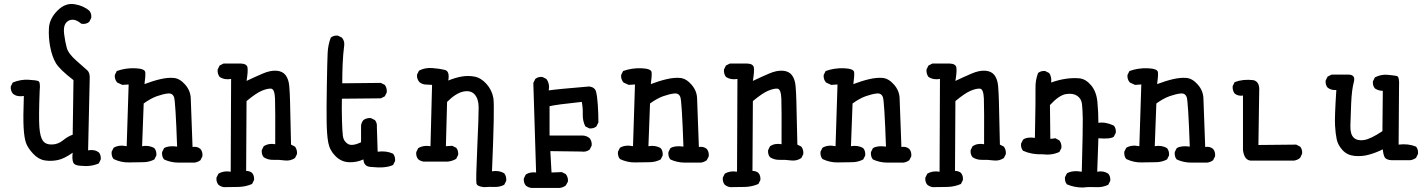

<svg xmlns="http://www.w3.org/2000/svg" viewBox="-20 -797 7040 948"><path d="M377.9 21.5Q347.7 20.5 341.3 4.4Q335 -11.7 338.9 -43Q297.9 -13.7 265.6 -6.8Q233.4 0 201.7 -4.9Q169.9 -9.8 143.6 -38.1Q117.2 -66.4 108.4 -91.3Q99.6 -116.2 96.7 -166Q93.8 -215.8 97.7 -323.2Q66.4 -317.4 44.9 -333Q31.2 -348.6 33.2 -370.1L43 -389.6Q82 -405.3 119.1 -403.3Q156.2 -401.4 168.5 -397Q180.7 -392.6 175.8 -347.7Q170.9 -219.7 174.3 -170.9Q177.7 -122.1 191.4 -102.5Q205.1 -83 235.8 -83.5Q266.6 -84 291 -104Q315.4 -124 338.9 -131.8L342.8 -401.4Q274.4 -454.1 255.9 -485.4Q237.3 -516.6 228 -564.9Q218.8 -613.3 221.7 -659.2Q224.6 -705.1 263.2 -744.1Q301.8 -783.2 346.7 -776.4Q391.6 -769.5 420.9 -744.1Q432.6 -730.5 430.7 -709L420.9 -689.5Q405.3 -675.8 381.8 -679.7Q356.4 -701.2 335.9 -699.7Q315.4 -698.2 303.7 -681.2Q292 -664.1 296.9 -627Q301.8 -589.8 309.6 -561Q317.4 -532.2 357.4 -497.1Q397.5 -461.9 411.1 -449.7Q424.8 -437.5 422.9 -407.2L415 -54.7Q446.3 -60.5 467.8 -44.9Q479.5 -31.2 477.5 -9.8L467.8 9.8Q428.7 27.3 377.9 21.5Z M862.3 5.9Q823.2 5.9 790 -9.8Q778.3 -23.4 780.3 -45.9L790 -65.4Q811.5 -79.1 854.5 -73.2Q846.7 -295.9 839.4 -316.9Q832 -337.9 809.1 -335.4Q786.1 -333 755.4 -322.3Q724.6 -311.5 689.5 -286.1L681.6 -75.2Q716.8 -81.1 742.2 -65.4Q753.9 -51.8 752 -29.3L742.2 -9.8Q716.8 3.9 685.5 3.9Q654.3 3.9 616.2 4.9Q578.1 5.9 541 -11.7Q529.3 -25.4 531.2 -47.9L541 -67.4Q566.4 -83 605.5 -75.2L615.2 -379.9L584 -377.9L558.6 -389.6Q544.9 -405.3 546.9 -426.8L556.6 -446.3Q599.6 -461.9 647.5 -460Q695.3 -458 697.3 -440.4Q699.2 -422.9 693.4 -381.8Q734.4 -397.5 772 -406.2Q809.6 -415 838.9 -412.1Q868.2 -409.2 894.5 -378.9Q920.9 -348.6 921.9 -310.5Q922.9 -272.5 930.7 -71.3Q954.1 -75.2 969.7 -61.5Q981.4 -47.9 979.5 -25.4L969.7 -5.9Q956.1 3.9 940.4 5.9Z M1085.9 127Q1070.3 125 1058.6 115.2Q1046.9 101.6 1048.8 80.1L1058.6 60.5Q1084 44.9 1119.1 50.8L1121.1 -407.2Q1087.9 -401.4 1064.5 -417Q1052.7 -432.6 1054.7 -454.1L1064.5 -473.6L1084 -483.4H1168Q1199.2 -482.4 1202.1 -463.4Q1205.1 -444.3 1197.3 -397.5Q1238.3 -417 1276.9 -433.6Q1315.4 -450.2 1345.7 -447.8Q1376 -445.3 1390.6 -425.3Q1405.3 -405.3 1408.2 -372.1Q1411.1 -338.9 1412.1 -296.4Q1413.1 -253.9 1417 -83L1436.5 -73.2Q1448.2 -57.6 1446.3 -36.1L1436.5 -16.6Q1413.1 -1 1384.8 -4.9Q1356.4 -8.8 1330.1 -7.8Q1303.7 -6.8 1282.2 -20.5Q1270.5 -34.2 1272.5 -55.7L1282.2 -75.2Q1305.7 -90.8 1338.9 -85Q1339.8 -262.7 1337.9 -310.5Q1335.9 -358.4 1317.9 -359.4Q1299.8 -360.4 1272 -348.6Q1244.1 -336.9 1197.3 -297.9L1195.3 46.9Q1212.9 46.9 1224.6 56.6Q1236.3 70.3 1234.4 91.8L1224.6 111.3Q1193.4 125 1158.2 126Q1123 127 1085.9 127Z M1812.5 27.3Q1776.4 26.4 1774.4 -9.8Q1739.3 5.9 1701.7 3.9Q1664.1 2 1635.7 -26.9Q1607.4 -55.7 1600.6 -93.8Q1593.8 -131.8 1592.8 -195.3Q1591.8 -258.8 1593.8 -376Q1595.7 -493.2 1597.7 -534.7Q1599.6 -576.2 1613.3 -611.3Q1627 -623 1648.4 -621.1L1668 -611.3Q1681.6 -595.7 1679.7 -574.2Q1673.8 -529.3 1671.9 -481.9Q1669.9 -434.6 1669.9 -385.7L1860.4 -387.7L1879.9 -377.9Q1891.6 -362.3 1889.6 -340.8L1879.9 -321.3L1860.4 -311.5L1668 -309.6Q1667 -253.9 1668.5 -202.6Q1669.9 -151.4 1672.9 -126Q1675.8 -100.6 1696.8 -86.9Q1717.8 -73.2 1762.7 -94.7V-176.8Q1764.6 -192.4 1774.4 -204.1Q1790 -215.8 1811.5 -213.9L1831.1 -204.1Q1842.8 -190.4 1840.8 -168.9L1844.7 -47.9Q1887.7 -53.7 1920.9 -38.1Q1932.6 -23.4 1930.7 -2L1920.9 17.6Q1883.8 35.2 1812.5 27.3Z M2370.1 127Q2335.9 124 2332.5 108.9Q2329.1 93.8 2336.4 -66.9Q2343.8 -227.5 2343.3 -268.6Q2342.8 -309.6 2323.2 -331.1Q2303.7 -352.5 2267.1 -344.7Q2230.5 -336.9 2187.5 -293.9L2181.6 -75.2L2212.9 -77.1L2232.4 -67.4Q2244.1 -53.7 2242.2 -32.2L2232.4 -12.7Q2212.9 -1 2189.5 1H2072.3Q2056.6 -1 2044.9 -10.7Q2033.2 -24.4 2035.2 -45.9L2044.9 -65.4Q2070.3 -81.1 2105.5 -75.2L2113.3 -377.9L2078.1 -379.9Q2062.5 -381.8 2050.8 -391.6Q2037.1 -407.2 2039.1 -428.7L2048.8 -448.2Q2078.1 -463.9 2115.2 -460.9Q2152.3 -458 2176.8 -451.7Q2201.2 -445.3 2193.4 -399.4Q2226.6 -413.1 2258.3 -418.9Q2290 -424.8 2322.3 -418.9Q2354.5 -413.1 2381.8 -382.8Q2409.2 -352.5 2416 -312.5Q2422.9 -272.5 2409.2 48.8Q2444.3 43 2469.7 58.6Q2481.4 74.2 2479.5 95.7L2469.7 115.2Q2448.2 127 2421.9 126Q2395.5 125 2370.1 127Z M2603.5 130.9Q2587.9 128.9 2576.2 119.1Q2564.5 105.5 2566.4 84L2576.2 64.5Q2597.7 50.8 2627 54.7L2613.3 -387.7L2623 -407.2Q2636.7 -418.9 2658.2 -417L2677.7 -407.2Q2695.3 -383.8 2689.5 -350.6Q2724.6 -356.4 2889.6 -370.1Q2917 -366.2 2922.9 -344.7Q2928.7 -323.2 2931.6 -280.3Q2934.6 -237.3 2934.6 -192.4L2924.8 -172.9Q2911.1 -161.1 2889.6 -163.1L2870.1 -172.9Q2856.4 -200.2 2857.4 -232.4Q2858.4 -264.6 2852.5 -293.9Q2722.7 -280.3 2693.4 -272.5V-127.9H2854.5Q2876 -127.9 2891.6 -114.3Q2903.3 -99.6 2901.4 -78.1L2891.6 -58.6Q2874 -44.9 2850.6 -48.8L2697.3 -50.8L2703.1 54.7L2753.9 52.7L2773.4 62.5Q2786.1 78.1 2784.2 99.6L2773.4 119.1Q2759.8 128.9 2744.1 130.9Z M3362.3 5.9Q3323.2 5.9 3290 -9.8Q3278.3 -23.4 3280.3 -45.9L3290 -65.4Q3311.5 -79.1 3354.5 -73.2Q3346.7 -295.9 3339.4 -316.9Q3332 -337.9 3309.1 -335.4Q3286.1 -333 3255.4 -322.3Q3224.6 -311.5 3189.5 -286.1L3181.6 -75.2Q3216.8 -81.1 3242.2 -65.4Q3253.9 -51.8 3252 -29.3L3242.2 -9.8Q3216.8 3.9 3185.5 3.9Q3154.3 3.9 3116.2 4.9Q3078.1 5.9 3041 -11.7Q3029.3 -25.4 3031.2 -47.9L3041 -67.4Q3066.4 -83 3105.5 -75.2L3115.2 -379.9L3084 -377.9L3058.6 -389.6Q3044.9 -405.3 3046.9 -426.8L3056.6 -446.3Q3099.6 -461.9 3147.5 -460Q3195.3 -458 3197.3 -440.4Q3199.2 -422.9 3193.4 -381.8Q3234.4 -397.5 3272 -406.2Q3309.6 -415 3338.9 -412.1Q3368.2 -409.2 3394.5 -378.9Q3420.9 -348.6 3421.9 -310.5Q3422.9 -272.5 3430.7 -71.3Q3454.1 -75.2 3469.7 -61.5Q3481.4 -47.9 3479.5 -25.4L3469.7 -5.9Q3456.1 3.9 3440.4 5.9Z M3585.9 127Q3570.3 125 3558.6 115.2Q3546.9 101.6 3548.8 80.1L3558.6 60.5Q3584 44.9 3619.1 50.8L3621.1 -407.2Q3587.9 -401.4 3564.5 -417Q3552.7 -432.6 3554.7 -454.1L3564.5 -473.6L3584 -483.4H3668Q3699.2 -482.4 3702.1 -463.4Q3705.1 -444.3 3697.3 -397.5Q3738.3 -417 3776.9 -433.6Q3815.4 -450.2 3845.7 -447.8Q3876 -445.3 3890.6 -425.3Q3905.3 -405.3 3908.2 -372.1Q3911.1 -338.9 3912.1 -296.4Q3913.1 -253.9 3917 -83L3936.5 -73.2Q3948.2 -57.6 3946.3 -36.1L3936.5 -16.6Q3913.1 -1 3884.8 -4.9Q3856.4 -8.8 3830.1 -7.8Q3803.7 -6.8 3782.2 -20.5Q3770.5 -34.2 3772.5 -55.7L3782.2 -75.2Q3805.7 -90.8 3838.9 -85Q3839.8 -262.7 3837.9 -310.5Q3835.9 -358.4 3817.9 -359.4Q3799.8 -360.4 3772 -348.6Q3744.1 -336.9 3697.3 -297.9L3695.3 46.9Q3712.9 46.9 3724.6 56.6Q3736.3 70.3 3734.4 91.8L3724.6 111.3Q3693.4 125 3658.2 126Q3623 127 3585.9 127Z M4362.3 5.9Q4323.2 5.9 4290 -9.8Q4278.3 -23.4 4280.3 -45.9L4290 -65.4Q4311.5 -79.1 4354.5 -73.2Q4346.7 -295.9 4339.4 -316.9Q4332 -337.9 4309.1 -335.4Q4286.1 -333 4255.4 -322.3Q4224.6 -311.5 4189.5 -286.1L4181.6 -75.2Q4216.8 -81.1 4242.2 -65.4Q4253.9 -51.8 4252 -29.3L4242.2 -9.8Q4216.8 3.9 4185.5 3.9Q4154.3 3.9 4116.2 4.9Q4078.1 5.9 4041 -11.7Q4029.3 -25.4 4031.2 -47.9L4041 -67.4Q4066.4 -83 4105.5 -75.2L4115.2 -379.9L4084 -377.9L4058.6 -389.6Q4044.9 -405.3 4046.9 -426.8L4056.6 -446.3Q4099.6 -461.9 4147.5 -460Q4195.3 -458 4197.3 -440.4Q4199.2 -422.9 4193.4 -381.8Q4234.4 -397.5 4272 -406.2Q4309.6 -415 4338.9 -412.1Q4368.2 -409.2 4394.5 -378.9Q4420.9 -348.6 4421.9 -310.5Q4422.9 -272.5 4430.7 -71.3Q4454.1 -75.2 4469.7 -61.5Q4481.4 -47.9 4479.5 -25.4L4469.7 -5.9Q4456.1 3.9 4440.4 5.9Z M4585.9 127Q4570.3 125 4558.6 115.2Q4546.9 101.6 4548.8 80.1L4558.6 60.5Q4584 44.9 4619.1 50.8L4621.1 -407.2Q4587.9 -401.4 4564.5 -417Q4552.7 -432.6 4554.7 -454.1L4564.5 -473.6L4584 -483.4H4668Q4699.2 -482.4 4702.1 -463.4Q4705.1 -444.3 4697.3 -397.5Q4738.3 -417 4776.9 -433.6Q4815.4 -450.2 4845.7 -447.8Q4876 -445.3 4890.6 -425.3Q4905.3 -405.3 4908.2 -372.1Q4911.1 -338.9 4912.1 -296.4Q4913.1 -253.9 4917 -83L4936.5 -73.2Q4948.2 -57.6 4946.3 -36.1L4936.5 -16.6Q4913.1 -1 4884.8 -4.9Q4856.4 -8.8 4830.1 -7.8Q4803.7 -6.8 4782.2 -20.5Q4770.5 -34.2 4772.5 -55.7L4782.2 -75.2Q4805.7 -90.8 4838.9 -85Q4839.8 -262.7 4837.9 -310.5Q4835.9 -358.4 4817.9 -359.4Q4799.8 -360.4 4772 -348.6Q4744.1 -336.9 4697.3 -297.9L4695.3 46.9Q4712.9 46.9 4724.6 56.6Q4736.3 70.3 4734.4 91.8L4724.6 111.3Q4693.4 125 4658.2 126Q4623 127 4585.9 127Z M5327.1 128.9Q5284.2 128.9 5248 113.3Q5236.3 99.6 5238.3 78.1L5248 58.6Q5276.4 43 5321.3 50.8Q5327.1 -167 5326.2 -211.9Q5325.2 -256.8 5322.3 -283.2Q5319.3 -309.6 5298.8 -323.7Q5278.3 -337.9 5243.7 -332.5Q5209 -327.1 5164.1 -278.3L5166 -111.3L5191.4 -114.3L5210.9 -103.5Q5222.7 -87.9 5220.7 -66.4L5210.9 -46.9Q5173.8 -29.3 5127 -35.2Q5074.2 -33.2 5031.2 -52.7Q5019.5 -66.4 5021.5 -87.9L5031.2 -107.4Q5050.8 -122.1 5089.8 -116.2Q5093.8 -321.3 5092.8 -361.3Q5091.8 -401.4 5105.5 -436.5Q5119.1 -448.2 5140.6 -446.3L5160.2 -436.5Q5173.8 -417 5169.9 -389.6Q5209 -403.3 5243.7 -408.2Q5278.3 -413.1 5309.6 -410.2Q5340.8 -407.2 5367.2 -376Q5393.6 -344.7 5398.4 -293.9Q5403.3 -243.2 5403.3 -190.4Q5438.5 -196.3 5479.5 -176.8Q5491.2 -163.1 5489.3 -141.6L5479.5 -122.1Q5463.9 -109.4 5403.3 -114.3L5397.5 50.8Q5428.7 44.9 5452.1 60.5Q5463.9 74.2 5461.9 95.7L5452.1 115.2Q5424.8 128.9 5391.6 127Q5358.4 125 5327.1 128.9Z M5862.3 5.9Q5823.2 5.9 5790 -9.8Q5778.3 -23.4 5780.3 -45.9L5790 -65.4Q5811.5 -79.1 5854.5 -73.2Q5846.7 -295.9 5839.4 -316.9Q5832 -337.9 5809.1 -335.4Q5786.1 -333 5755.4 -322.3Q5724.6 -311.5 5689.5 -286.1L5681.6 -75.2Q5716.8 -81.1 5742.2 -65.4Q5753.9 -51.8 5752 -29.3L5742.2 -9.8Q5716.8 3.9 5685.5 3.9Q5654.3 3.9 5616.2 4.9Q5578.1 5.9 5541 -11.7Q5529.3 -25.4 5531.2 -47.9L5541 -67.4Q5566.4 -83 5605.5 -75.2L5615.2 -379.9L5584 -377.9L5558.6 -389.6Q5544.9 -405.3 5546.9 -426.8L5556.6 -446.3Q5599.6 -461.9 5647.5 -460Q5695.3 -458 5697.3 -440.4Q5699.2 -422.9 5693.4 -381.8Q5734.4 -397.5 5772 -406.2Q5809.6 -415 5838.9 -412.1Q5868.2 -409.2 5894.5 -378.9Q5920.9 -348.6 5921.9 -310.5Q5922.9 -272.5 5930.7 -71.3Q5954.1 -75.2 5969.7 -61.5Q5981.4 -47.9 5979.5 -25.4L5969.7 -5.9Q5956.1 3.9 5940.4 5.9Z M6158.2 -3.9Q6124 -3.9 6117.2 -55.7V-325.2Q6093.8 -321.3 6076.2 -335Q6064.5 -350.6 6066.4 -372.1L6076.2 -391.6Q6117.2 -407.2 6168 -401.4Q6201.2 -394.5 6197.3 -344.7L6193.4 -81.1L6379.9 -83L6399.4 -73.2Q6411.1 -59.6 6409.2 -38.1L6399.4 -17.6Q6385.7 -5.9 6368.2 -3.9Z M6850.6 -5.9Q6823.2 -7.8 6816.4 -21.5Q6809.6 -35.2 6807.6 -59.6Q6774.4 -43 6738.8 -33.2Q6703.1 -23.4 6667 -27.3Q6630.9 -31.2 6608.4 -56.2Q6585.9 -81.1 6580.1 -108.4Q6574.2 -135.7 6571.8 -176.8Q6569.3 -217.8 6578.1 -352.5Q6552.7 -350.6 6535.2 -364.3Q6523.4 -377.9 6525.4 -399.4L6535.2 -418.9L6554.7 -428.7H6634.8Q6674.8 -429.7 6664.6 -392.1Q6654.3 -354.5 6651.4 -287.1Q6648.4 -219.7 6647.5 -176.8Q6646.5 -133.8 6664.1 -117.2Q6681.6 -100.6 6714.4 -105.5Q6747.1 -110.4 6805.7 -149.4L6807.6 -348.6Q6786.1 -348.6 6768.6 -360.4Q6756.8 -374 6758.8 -395.5L6768.6 -415Q6799.8 -430.7 6831.1 -427.7Q6862.3 -424.8 6876.5 -421.9Q6890.6 -418.9 6887.7 -370.1L6885.7 -83Q6932.6 -88.9 6971.7 -73.2Q6983.4 -59.6 6981.4 -37.1L6971.7 -17.6Q6958 -7.8 6942.4 -5.9Z"/></svg>

Font: JasonHandwriting4
Style: Regular
Weight: 400
Version: Version 1.01.21